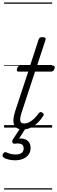

<svg xmlns="http://www.w3.org/2000/svg" viewBox="-33 -1030 461 1550"><path d="M151 15Q118 15 98 0.5Q78 -14 75.5 -46.5Q73 -79 89 -131L195 -452H116Q106 -452 103.5 -458.5Q101 -465 105 -477Q109 -489 115 -494.5Q121 -500 131 -500H210L278 -709Q282 -721 288.5 -725.5Q295 -730 309 -730Q326 -730 332 -724Q338 -718 334 -706L266 -500H395Q405 -500 407.5 -494Q410 -488 407 -476Q403 -463 396.5 -457.5Q390 -452 380 -452H250L141 -120Q126 -73 131 -53Q136 -33 163 -33Q191 -33 222 -55.5Q253 -78 281 -117Q287 -124 293.5 -125.5Q300 -127 309 -120Q319 -114 320 -107Q321 -100 316 -94Q298 -65 272.5 -40Q247 -15 216.5 0Q186 15 151 15ZM88 264Q65 264 38.5 258.5Q12 253 -6 240Q-13 234 -12.5 225.5Q-12 217 -8 210Q-1 201 5 199Q11 197 19 200Q33 207 51.5 212Q70 217 93 217Q124 217 141 205Q158 193 158 168Q158 143 140 134Q122 125 86 130Q78 131 74 128.5Q70 126 67 121Q65 114 65.5 108.5Q66 103 72 94L136 -4H180L109 108L94 94Q132 84 159 91Q186 98 200 117Q214 136 214 164Q214 195 198 217.5Q182 240 154 252Q126 264 88 264ZM0 490H388V500H0ZM0 -20H388V0H0ZM0 -505H388V-500H0ZM0 -1010H388V-1000H0Z"/></svg>

Font: Playwrite AU VIC Guides
Style: Regular
Weight: 400
Designer: Veronika Burian, José Scaglione
Foundry: TypeTogether
Version: Version 1.003